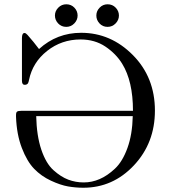

<svg xmlns="http://www.w3.org/2000/svg" viewBox="-20 -859 818 901"><path d="M55.2 -311V-318.8Q55.2 -332 60.5 -335.4Q65.9 -338.9 79.1 -338.9H604Q604 -478 553.2 -560.1Q524.4 -606.9 474.6 -640.4Q424.8 -673.8 357.9 -673.8Q269 -673.8 200.9 -619.9Q132.8 -565.9 116.2 -483.9Q114.3 -474.1 111.8 -469.2Q107.9 -461.4 96.2 -460.9Q83 -460.9 83 -480V-680.2Q83 -704.1 95.2 -704.1Q101.1 -704.1 109.1 -695.1Q117.2 -686 137.2 -662.1Q153.3 -642.1 163.1 -628.9Q247.1 -705.1 360.8 -705.1Q500 -705.1 603.5 -600.6Q707 -496.1 707 -339.8Q707 -188 608.4 -83Q509.8 22 371.1 22Q335 22 299.6 15.9Q264.2 9.8 219 -11.2Q173.8 -32.2 140.4 -66.7Q106.9 -101.1 82.5 -164.6Q58.1 -228 55.2 -311ZM149.9 -314Q151.9 -222.2 173.8 -157Q195.8 -91.8 231 -60.3Q266.1 -28.8 300.5 -15.9Q335 -2.9 373 -2.9Q411.1 -2.9 447.5 -18.6Q483.9 -34.2 519.5 -67.6Q555.2 -101.1 578.1 -164.6Q601.1 -228 603 -314ZM291 -838.9Q314 -838.9 329.1 -823Q344.2 -807.1 344.2 -786.1Q344.2 -765.1 328.6 -749Q313 -732.9 291 -732.9Q268.1 -732.9 252.9 -749Q237.8 -765.1 237.8 -786.1Q237.8 -807.1 253.4 -823Q269 -838.9 291 -838.9ZM484.9 -838.9Q507.8 -838.9 522.9 -823Q538.1 -807.1 538.1 -786.1Q538.1 -765.1 522.5 -749Q506.8 -732.9 484.9 -732.9Q461.9 -732.9 447 -749Q432.1 -765.1 432.1 -786.1Q432.1 -807.1 447.5 -823Q462.9 -838.9 484.9 -838.9Z"/></svg>

Font: CMU Serif Upright Italic
Style: UprightItalic
Weight: 500
Version: Version 0.7.0